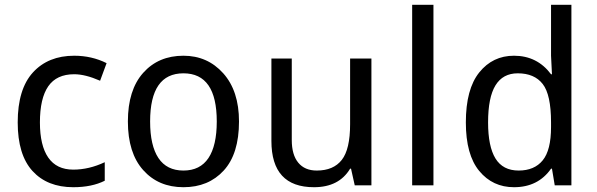

<svg xmlns="http://www.w3.org/2000/svg" viewBox="-20 -782 2517 810"><path d="M429.7 -515.6 402.3 -441.4Q339.8 -468.8 293 -468.8Q218.8 -468.8 183.6 -418Q148.4 -367.2 148.4 -265.6Q148.4 -168 183.6 -117.2Q218.8 -66.4 289.1 -66.4Q355.5 -66.4 421.9 -97.7V-19.5Q367.2 7.8 289.1 7.8Q179.7 7.8 117.2 -60.5Q54.7 -128.9 54.7 -265.6Q54.7 -406.2 119.1 -476.6Q183.6 -546.9 293 -546.9Q367.2 -546.9 429.7 -515.6Z M519.5 -269.5Q519.5 -402.3 584 -474.6Q648.4 -546.9 753.9 -546.9Q855.5 -546.9 921.9 -472.7Q988.3 -398.4 988.3 -269.5Q988.3 -132.8 923.8 -62.5Q859.4 7.8 753.9 7.8Q648.4 7.8 584 -64.5Q519.5 -136.7 519.5 -269.5ZM894.5 -269.5Q894.5 -371.1 859.4 -421.9Q824.2 -472.7 753.9 -472.7Q683.6 -472.7 648.4 -421.9Q613.3 -371.1 613.3 -269.5Q613.3 -168 648.4 -115.2Q683.6 -62.5 753.9 -62.5Q824.2 -62.5 859.4 -115.2Q894.5 -168 894.5 -269.5Z M1476.6 0 1460.9 -70.3H1457Q1410.2 7.8 1304.7 7.8Q1214.8 7.8 1169.9 -41Q1125 -89.8 1125 -187.5V-535.2H1210.9V-191.4Q1210.9 -128.9 1238.3 -95.7Q1265.6 -62.5 1316.4 -62.5Q1386.7 -62.5 1421.9 -107.4Q1457 -152.3 1457 -257.8V-535.2H1546.9V0Z M1808.6 0H1718.8V-761.7H1808.6Z M2308.6 -70.3H2304.7Q2250 7.8 2148.4 7.8Q2058.6 7.8 2002 -60.5Q1945.3 -128.9 1945.3 -265.6Q1945.3 -406.2 2002 -476.6Q2058.6 -546.9 2148.4 -546.9Q2246.1 -546.9 2304.7 -468.8H2308.6L2304.7 -546.9V-761.7H2390.6V0H2320.3ZM2304.7 -246.1V-265.6Q2304.7 -382.8 2269.5 -427.7Q2234.4 -472.7 2164.1 -472.7Q2101.6 -472.7 2070.3 -421.9Q2039.1 -371.1 2039.1 -265.6Q2039.1 -164.1 2070.3 -113.3Q2101.6 -62.5 2168 -62.5Q2234.4 -62.5 2269.5 -105.5Q2304.7 -148.4 2304.7 -246.1Z"/></svg>

Font: Droid Sans Fallback
Style: Regular
Weight: 400
Designer: Steve Matteson
Foundry: Ascender Corporation
Version: 3.00 (Khmer version)